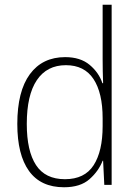

<svg xmlns="http://www.w3.org/2000/svg" viewBox="-20 -780 572 810"><path d="M250 10Q152 10 102.5 -58.5Q53 -127 53 -257Q53 -395 106 -467Q159 -539 255 -539Q319 -539 358 -506.5Q397 -474 412 -429H415Q413 -481 413 -530V-760H451V0H420L415 -102H413Q396 -58 357.5 -24Q319 10 250 10ZM254 -24Q337 -24 375 -83Q413 -142 413 -248V-281Q413 -388 374.5 -446.5Q336 -505 258 -505Q178 -505 135.5 -442Q93 -379 93 -257Q93 -143 132 -83.5Q171 -24 254 -24Z"/></svg>

Font: Noto Sans Lao Looped SemiCondensed ExtraLight
Style: Regular
Weight: 200
Width: 4
Designer: Mark Frömberg, Ben Mitchell
Foundry: The Fontpad Ltd
Version: Version 1.002; ttfautohint (v1.8.4.7-5d5b)